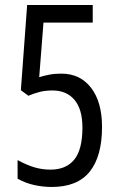

<svg xmlns="http://www.w3.org/2000/svg" viewBox="-20 -734 478 764"><path d="M186 10Q152 10 117 2.5Q82 -5 50 -23V-97Q87 -77 117.5 -68Q148 -59 181 -59Q243 -59 275.5 -99Q308 -139 308 -226Q308 -299 276.5 -336.5Q245 -374 189 -374Q161 -374 139 -368.5Q117 -363 93 -353L63 -375L88 -714H349V-644H153L136 -427Q156 -433 176.5 -437Q197 -441 224 -441Q299 -441 342.5 -384.5Q386 -328 386 -229Q386 -112 337 -51Q288 10 186 10Z"/></svg>

Font: Noto Sans Oriya ExtCond
Style: Regular
Weight: 400
Width: 2
Designer: Amélie Bonet and Sol Matas
Foundry: Google LLC
Version: Version 2.006; ttfautohint (v1.8.4.7-5d5b)